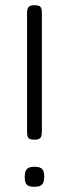

<svg xmlns="http://www.w3.org/2000/svg" viewBox="-20 -707 265 738"><path d="M113 -170Q102 -170 95.5 -172.5Q89 -175 86.5 -181.5Q84 -188 84 -199V-657Q84 -668 86.5 -674.5Q89 -681 95.5 -684Q102 -687 112 -687Q123 -687 129.5 -684.5Q136 -682 138.5 -675.5Q141 -669 141 -658V-201Q141 -190 138.5 -183Q136 -176 130 -173Q124 -170 113 -170ZM113 11Q91 11 83 3Q75 -5 75 -26Q75 -41 78.5 -49.5Q82 -58 90 -62Q98 -66 112 -66Q134 -66 142 -57.5Q150 -49 150 -29Q150 -14 146.5 -5.5Q143 3 135 7Q127 11 113 11Z"/></svg>

Font: Fredoka Light Light
Style: Regular
Weight: 300
Version: Version 2.001